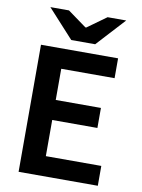

<svg xmlns="http://www.w3.org/2000/svg" viewBox="-100 -999 789 1067"><g transform="rotate(10 295.0 -466.0)"><path d="M81 -717H516V-605H215V-429H470V-316H215V-112H528V0H81ZM96 -932H201L307 -855H312L419 -932H524L377 -772H242Z"/></g></svg>

Font: Nebula Sans Semibold
Style: Regular
Weight: 600
Designer: Paul D. Hunt for Adobe (as Source Sans)
Foundry: Nebula Entertainment & Broadcasting LLC
Version: Version 1.010